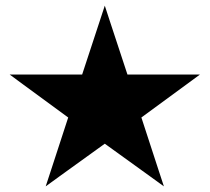

<svg xmlns="http://www.w3.org/2000/svg" viewBox="-20 -810 741 679"><path d="M14.2 -546.4 62 -511.2 221.2 -394.5 160.2 -207.5 141.6 -150.9 189.9 -186 350.6 -301.8 511.2 -186 559.6 -150.9 541 -207.5 480 -394.5 639.2 -511.2 687 -546.4H627.4H430.7L369.1 -733.4L350.6 -790L332 -733.4L270.5 -546.4H73.7Z"/></svg>

Font: Samim
Style: Bold
Weight: 700
Foundry: DejaVu fonts team - Redesigned by Saber Rastikerdar
Version: Version 4.0.5